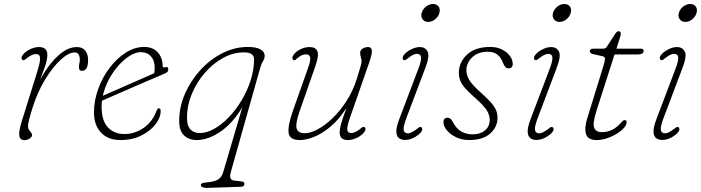

<svg xmlns="http://www.w3.org/2000/svg" viewBox="-20 -692 3501 959"><path d="M92.5 -392.5Q88 -395 87.5 -401Q87 -407 91 -413.5Q101.5 -431 126.2 -444Q151 -457 174.5 -457Q216.5 -457 216.5 -417.5Q216.5 -394.5 205 -360.8Q193.5 -327 180.5 -293Q204.5 -338.5 234.5 -375.8Q264.5 -413 297.2 -435Q330 -457 363 -457Q392 -457 406 -439Q420 -421 420 -392Q420 -338 388.5 -338Q374 -338 374 -358.5Q374 -365.5 376.2 -374Q378.5 -382.5 378.5 -394Q378.5 -410 372.8 -420Q367 -430 352.5 -430Q323 -430 283.2 -393.8Q243.5 -357.5 205.5 -295.2Q167.5 -233 143 -155Q130.5 -115 125.2 -94Q120 -73 120 -60Q120 -48 130 -36.8Q140 -25.5 140 -18Q140 -7.5 127.8 0.2Q115.5 8 102 8Q80.5 8 76.5 -13Q72.5 -34 89 -87L166 -334Q180.5 -380 180.2 -401Q180 -422 159.5 -422Q141 -422 117 -403.5Q109.5 -397.5 103.8 -393.5Q98 -389.5 92.5 -392.5Z M782.5 -136Q782.5 -105.5 757.5 -72.2Q732.5 -39 687.2 -15.8Q642 7.5 581.5 7.5Q520 7.5 484.8 -29.5Q449.5 -66.5 449.5 -130Q449.5 -191 471 -249.2Q492.5 -307.5 528.5 -354.5Q564.5 -401.5 609 -429.5Q653.5 -457.5 699.5 -457.5Q745 -457.5 768.8 -429.8Q792.5 -402 792.5 -362Q792.5 -352.5 804.5 -356Q820.5 -361.5 820.5 -344Q820.5 -332.5 805.5 -326Q769 -310.5 721.8 -290Q674.5 -269.5 627.2 -249Q580 -228.5 542.8 -212.2Q505.5 -196 489.5 -189Q487.5 -174 487.5 -160Q487.5 -89 519 -55.8Q550.5 -22.5 601.5 -22.5Q652 -22.5 696.5 -52.5Q741 -82.5 762.5 -140Q766.5 -151 773.5 -151Q782.5 -151 782.5 -136ZM683.5 -431.5Q657.5 -431.5 628.5 -413.5Q599.5 -395.5 572 -364.8Q544.5 -334 523.8 -294.8Q503 -255.5 493.5 -213.5Q511.5 -221.5 542.5 -235Q573.5 -248.5 610.5 -264.8Q647.5 -281 684.2 -297.2Q721 -313.5 750.5 -326.5Q752.5 -337.5 752.5 -355Q752.5 -390 733.8 -410.8Q715 -431.5 683.5 -431.5Z M1012.5 246.5Q1001.5 247 992.2 243.2Q983 239.5 983 232Q983 228 988.5 224.2Q994 220.5 1009.5 219.5Q1051 216 1069.2 204.5Q1087.5 193 1094.5 169L1190.5 -156.5Q1142 -75.5 1080.5 -34Q1019 7.5 962.5 7.5Q923 7.5 899 -16Q875 -39.5 875 -88Q875 -157 903.5 -222.8Q932 -288.5 980.5 -341.8Q1029 -395 1090.5 -426.2Q1152 -457.5 1218 -457.5Q1258.5 -457.5 1280.2 -445.8Q1302 -434 1302 -413.5Q1302 -399.5 1294 -387.2Q1286 -375 1280.5 -356L1133 167Q1122 206.5 1147.5 209.5L1183 214Q1201 214.5 1201 226Q1201 240.5 1182.5 241ZM914 -103.5Q914 -64 931 -45.8Q948 -27.5 977 -27.5Q1013 -27.5 1051 -49.2Q1089 -71 1124.5 -108.2Q1160 -145.5 1188 -193Q1216 -240.5 1232.5 -292.8Q1249 -345 1249 -395.5Q1249 -430.5 1198.5 -430.5Q1145.5 -430.5 1095 -403Q1044.5 -375.5 1003.5 -328.5Q962.5 -281.5 938.2 -223.2Q914 -165 914 -103.5Z M1800.5 -57Q1805 -55 1805.5 -48.8Q1806 -42.5 1802 -36Q1789.5 -17 1765 -4.8Q1740.5 7.5 1718.5 7.5Q1695.5 7.5 1686 -2.5Q1676.5 -12.5 1676.5 -31Q1676.5 -47 1683.2 -71.8Q1690 -96.5 1710.5 -152.5Q1672 -93.5 1629.8 -58.5Q1587.5 -23.5 1548 -8Q1508.5 7.5 1477.5 7.5Q1426 7.5 1421.5 -28.8Q1417 -65 1443 -138.5L1519 -353.5Q1532 -389.5 1529.2 -405Q1526.5 -420.5 1509 -420.5Q1499.5 -420.5 1489.8 -417Q1480 -413.5 1468 -403.5Q1461 -397.5 1456 -393.5Q1451 -389.5 1445 -392.5Q1440.5 -395 1440.2 -401Q1440 -407 1443 -412.5Q1453 -431.5 1477.2 -444.2Q1501.5 -457 1525.5 -457Q1557 -457 1565.5 -435.8Q1574 -414.5 1554 -358L1476.5 -136.5Q1454.5 -73 1461.8 -49.8Q1469 -26.5 1502 -26.5Q1530 -26.5 1566.2 -45.8Q1602.5 -65 1640.2 -100.8Q1678 -136.5 1710.5 -187Q1743 -237.5 1763 -300.5Q1778 -348.5 1782 -364Q1786 -379.5 1786 -387.5Q1786 -394.5 1782.5 -405.5Q1779 -416.5 1779 -428.5Q1779 -441.5 1791.2 -449.2Q1803.5 -457 1819 -457Q1835 -457 1837.2 -440.5Q1839.5 -424 1824 -379.5L1728 -104Q1712.5 -60 1714.5 -43.8Q1716.5 -27.5 1735 -27.5Q1743 -27.5 1753 -31.8Q1763 -36 1776 -46Q1783.5 -51.5 1789 -55.8Q1794.5 -60 1800.5 -57Z M2118.5 -582.5Q2100.5 -582.5 2090.8 -595.8Q2081 -609 2086 -627Q2091.5 -646.5 2108 -659.2Q2124.5 -672 2142.5 -672Q2161.5 -672 2170.8 -659.2Q2180 -646.5 2174.5 -627Q2169.5 -609 2153.5 -595.8Q2137.5 -582.5 2118.5 -582.5ZM2010 -103Q1993 -58 1996.2 -42Q1999.5 -26 2018 -26Q2032 -26 2059 -45.5Q2066 -51 2072 -55.2Q2078 -59.5 2084 -56.5Q2088.5 -54.5 2089 -48.2Q2089.5 -42 2085.5 -35.5Q2076 -21 2052 -7Q2028 7 2003 7Q1985.5 7 1973.2 -1.8Q1961 -10.5 1959.8 -32.8Q1958.5 -55 1973.5 -95L2068.5 -345.5Q2085 -388.5 2083 -405.8Q2081 -423 2062 -423Q2045.5 -423 2020.5 -403.5Q2014 -398.5 2008 -394Q2002 -389.5 1996 -392.5Q1991.5 -395 1991 -401Q1990.5 -407 1994.5 -413.5Q2006.5 -431.5 2031 -444.2Q2055.5 -457 2077 -457Q2103.5 -457 2115.5 -435.2Q2127.5 -413.5 2105 -354Z M2340.5 -21Q2379 -21 2402.5 -40.8Q2426 -60.5 2426 -92.5Q2426 -116 2412.5 -139Q2399 -162 2356.5 -200Q2324 -229 2305.5 -249.2Q2287 -269.5 2279.5 -287.8Q2272 -306 2272 -328.5Q2272 -381 2312.8 -419.2Q2353.5 -457.5 2429 -457.5Q2462 -457.5 2487.2 -444.8Q2512.5 -432 2526.8 -412.5Q2541 -393 2541 -372.5Q2541 -350.5 2519.5 -350.5Q2503 -350.5 2493 -376.5Q2483 -404 2465 -418.8Q2447 -433.5 2417 -433.5Q2367 -433.5 2338.2 -405.5Q2309.5 -377.5 2309.5 -341.5Q2309.5 -317 2324 -292.5Q2338.5 -268 2380 -231Q2415 -200 2433.2 -178.8Q2451.5 -157.5 2458.2 -140.2Q2465 -123 2465 -104Q2465 -57.5 2428.5 -25Q2392 7.5 2323.5 7.5Q2286.5 7.5 2257.5 -6.8Q2228.5 -21 2211.8 -41.5Q2195 -62 2195 -80.5Q2195 -104 2214.5 -104Q2222 -104 2229.2 -99Q2236.5 -94 2243 -81Q2258.5 -50 2283.5 -35.5Q2308.5 -21 2340.5 -21Z M2774.5 -582.5Q2756.5 -582.5 2746.8 -595.8Q2737 -609 2742 -627Q2747.5 -646.5 2764 -659.2Q2780.5 -672 2798.5 -672Q2817.5 -672 2826.8 -659.2Q2836 -646.5 2830.5 -627Q2825.5 -609 2809.5 -595.8Q2793.5 -582.5 2774.5 -582.5ZM2666 -103Q2649 -58 2652.2 -42Q2655.5 -26 2674 -26Q2688 -26 2715 -45.5Q2722 -51 2728 -55.2Q2734 -59.5 2740 -56.5Q2744.5 -54.5 2745 -48.2Q2745.5 -42 2741.5 -35.5Q2732 -21 2708 -7Q2684 7 2659 7Q2641.5 7 2629.2 -1.8Q2617 -10.5 2615.8 -32.8Q2614.5 -55 2629.5 -95L2724.5 -345.5Q2741 -388.5 2739 -405.8Q2737 -423 2718 -423Q2701.5 -423 2676.5 -403.5Q2670 -398.5 2664 -394Q2658 -389.5 2652 -392.5Q2647.5 -395 2647 -401Q2646.5 -407 2650.5 -413.5Q2662.5 -431.5 2687 -444.2Q2711.5 -457 2733 -457Q2759.5 -457 2771.5 -435.2Q2783.5 -413.5 2761 -354Z M2990 -411 2941 -422Q2926 -425.5 2926 -437Q2926 -441.5 2931.2 -445.2Q2936.5 -449 2943 -449H2993Q3005 -449 3012 -460L3053.5 -524Q3061 -536 3070.5 -536Q3080.5 -536 3080.5 -523Q3080.5 -518 3078.5 -511Q3076.5 -504 3073.5 -495L3059 -449H3180Q3195 -449 3195 -438Q3195 -420 3165 -420H3049.5L2960 -141Q2939 -75.5 2947.8 -53.8Q2956.5 -32 2985.5 -32Q3014.5 -32 3038 -43.8Q3061.5 -55.5 3085 -82Q3091 -89 3093.8 -90.5Q3096.5 -92 3101 -92Q3110 -92 3110 -82Q3110 -63.5 3086.2 -42.8Q3062.5 -22 3027.8 -7.2Q2993 7.5 2959.5 7.5Q2916.5 7.5 2907.2 -22.2Q2898 -52 2913 -100.5L2994 -363Q3001.5 -387 3001.8 -397.8Q3002 -408.5 2990 -411Z M3403 -582.5Q3385 -582.5 3375.2 -595.8Q3365.5 -609 3370.5 -627Q3376 -646.5 3392.5 -659.2Q3409 -672 3427 -672Q3446 -672 3455.2 -659.2Q3464.5 -646.5 3459 -627Q3454 -609 3438 -595.8Q3422 -582.5 3403 -582.5ZM3294.5 -103Q3277.5 -58 3280.8 -42Q3284 -26 3302.5 -26Q3316.5 -26 3343.5 -45.5Q3350.5 -51 3356.5 -55.2Q3362.5 -59.5 3368.5 -56.5Q3373 -54.5 3373.5 -48.2Q3374 -42 3370 -35.5Q3360.5 -21 3336.5 -7Q3312.5 7 3287.5 7Q3270 7 3257.8 -1.8Q3245.5 -10.5 3244.2 -32.8Q3243 -55 3258 -95L3353 -345.5Q3369.5 -388.5 3367.5 -405.8Q3365.5 -423 3346.5 -423Q3330 -423 3305 -403.5Q3298.5 -398.5 3292.5 -394Q3286.5 -389.5 3280.5 -392.5Q3276 -395 3275.5 -401Q3275 -407 3279 -413.5Q3291 -431.5 3315.5 -444.2Q3340 -457 3361.5 -457Q3388 -457 3400 -435.2Q3412 -413.5 3389.5 -354Z"/></svg>

Font: Fraunces 9pt SuperSoft Thin
Style: Italic
Weight: 100
Italic angle: -16°
Version: Version 1.000;[0bf87f6ff]